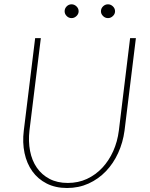

<svg xmlns="http://www.w3.org/2000/svg" viewBox="-20 -884 712 912"><path d="M86 0ZM302 -15Q351.5 -15 393 -34.2Q434.5 -53.5 466 -87.2Q497.5 -121 517.8 -166.2Q538 -211.5 544.5 -263.5L598 -703H625.5L571.5 -263.5Q564 -207 541.2 -157.2Q518.5 -107.5 483 -70.5Q447.5 -33.5 400.8 -12.2Q354 9 298.5 9Q243.5 9 201.8 -12.2Q160 -33.5 133.5 -70.5Q107 -107.5 96.5 -157.2Q86 -207 93 -263.5L147 -703H174L120 -264.5Q114 -212.5 122.8 -167Q131.5 -121.5 154.8 -87.8Q178 -54 215 -34.5Q252 -15 302 -15ZM353.5 -830.5Q353.5 -817.5 343.2 -807.8Q333 -798 320 -798Q306.5 -798 296.8 -807.8Q287 -817.5 287 -830.5Q287 -844 296.8 -853.8Q306.5 -863.5 320 -863.5Q333 -863.5 343.2 -853.8Q353.5 -844 353.5 -830.5ZM526.5 -830.5Q526.5 -817.5 516.2 -807.8Q506 -798 493 -798Q479.5 -798 469.5 -807.8Q459.5 -817.5 459.5 -830.5Q459.5 -844 469.5 -853.8Q479.5 -863.5 493 -863.5Q506 -863.5 516.2 -853.8Q526.5 -844 526.5 -830.5Z"/></svg>

Font: Lato Thin
Style: Italic
Weight: 200
Italic angle: -7°
Designer: Lukasz Dziedzic
Foundry: tyPoland Lukasz Dziedzic
Version: Version 2.007; 2014-02-27